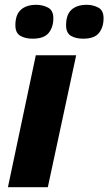

<svg xmlns="http://www.w3.org/2000/svg" viewBox="-20 -779 451 799"><path d="M13 0 129 -549H297L179 0ZM326 -618Q295 -618 275 -630Q255 -642 255 -674Q255 -718 277.5 -738.5Q300 -759 341 -759Q367 -759 389 -747.5Q411 -736 411 -703Q411 -666 392 -642Q373 -618 326 -618ZM116 -618Q85 -618 64.5 -630Q44 -642 44 -674Q44 -718 67 -738.5Q90 -759 131 -759Q157 -759 179.5 -747.5Q202 -736 202 -703Q202 -666 182.5 -642Q163 -618 116 -618Z"/></svg>

Font: Noto Sans Disp ExtBd
Style: Italic
Weight: 800
Italic angle: -12°
Designer: Monotype Design Team
Foundry: Monotype Imaging Inc.
Version: Version 2.000;GOOG;noto-source:20170915:90ef993387c0